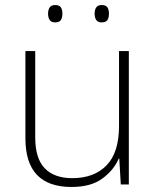

<svg xmlns="http://www.w3.org/2000/svg" viewBox="-20 -733 622 763"><path d="M492 -530V0H460L454 -103H452Q433 -58 387.5 -24Q342 10 264 10Q81 10 81 -183V-530H120V-187Q120 -103 158 -64Q196 -25 267 -25Q354 -25 403.5 -76Q453 -127 453 -232V-530ZM171 -679Q171 -694 177.5 -703.5Q184 -713 199 -713Q216 -713 222 -703.5Q228 -694 228 -679Q228 -663 222 -653.5Q216 -644 199 -644Q184 -644 177.5 -653.5Q171 -663 171 -679ZM356 -679Q356 -694 362.5 -703.5Q369 -713 384 -713Q401 -713 407 -703.5Q413 -694 413 -679Q413 -663 407 -653.5Q401 -644 384 -644Q369 -644 362.5 -653.5Q356 -663 356 -679Z"/></svg>

Font: Noto Sans Bengali ExtraLight
Style: Regular
Weight: 200
Designer: Jelle Bosma - Monotype Design Team
Foundry: Monotype Imaging Inc.
Version: Version 2.003; ttfautohint (v1.8.4.7-5d5b)